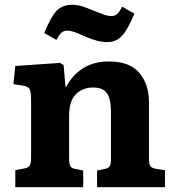

<svg xmlns="http://www.w3.org/2000/svg" viewBox="-20 -783 735 803"><path d="M44 0V-71L84 -79Q99 -82 104.5 -91Q110 -100 110 -127V-366Q110 -398 104 -410Q98 -422 75 -425L36 -431L44 -507L231 -520L246 -511L254 -420H257Q282 -469 327.5 -497.5Q373 -526 435 -526Q522 -526 562.5 -478.5Q603 -431 603 -355V-118Q603 -97 608.5 -88.5Q614 -80 633 -77L670 -71V0H386V-70L416 -76Q433 -79 438.5 -87.5Q444 -96 444 -118V-313Q444 -370 427 -393.5Q410 -417 370 -417Q325 -417 297 -388.5Q269 -360 269 -298V-121Q269 -99 273.5 -89.5Q278 -80 293 -77L328 -70V0ZM430 -607Q406 -607 384.5 -613Q363 -619 337 -630Q306 -644 290 -649.5Q274 -655 260 -655Q248 -655 238 -647Q228 -639 216 -616L165 -645Q193 -714 217.5 -738.5Q242 -763 281 -763Q304 -763 324 -756.5Q344 -750 370 -739Q397 -728 414 -722Q431 -716 446 -716Q460 -716 469.5 -724Q479 -732 491 -755L542 -726Q515 -660 490.5 -633.5Q466 -607 430 -607Z"/></svg>

Font: Literata
Style: Bold
Weight: 700
Designer: Latin by Veronika Burian and Jose Scaglione. Greek by Irene Vlachou. Cyrillic by Vera Evstafieva.
Foundry: TypeTogether
Version: Version 3.103; ttfautohint (v1.8.4.7-5d5b);gftools[0.9.29]